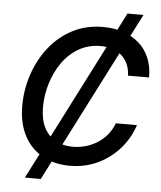

<svg xmlns="http://www.w3.org/2000/svg" viewBox="-60 -871 853 1016"><g transform="rotate(5 366.5 -363.0)"><path d="M110.4 92.8 575.7 -819.3H660.6L194.8 92.8ZM342.3 9.8Q258.3 9.8 195.6 -25.4Q132.8 -60.5 98.1 -126.5Q63.5 -192.4 63.5 -284.7Q63.5 -371.1 90.8 -452.4Q118.2 -533.7 168.9 -597.9Q219.7 -662.1 291.7 -699.7Q363.8 -737.3 453.1 -737.3Q511.7 -737.3 560.3 -720.9Q608.9 -704.6 644.8 -673.1Q680.7 -641.6 700 -595.9Q719.2 -550.3 718.8 -492.2H606.9Q606 -526.4 594 -553.2Q582 -580.1 561 -598.4Q540 -616.7 511.7 -626.2Q483.4 -635.7 450.2 -635.7Q384.8 -635.7 333.3 -605.7Q281.7 -575.7 246.3 -525.1Q210.9 -474.6 192.1 -412.4Q173.3 -350.1 173.3 -286.6Q173.3 -222.7 195.3 -179.2Q217.3 -135.7 256.6 -113.8Q295.9 -91.8 347.2 -91.8Q382.8 -91.8 416.5 -101.3Q450.2 -110.8 479 -129.2Q507.8 -147.5 530 -174.3Q552.2 -201.2 564.9 -235.4H677.2Q659.7 -181.6 627.4 -137Q595.2 -92.3 551 -59.1Q506.8 -25.9 454.1 -8.1Q401.4 9.8 342.3 9.8Z"/></g></svg>

Font: Inter Medium
Style: Italic
Weight: 500
Italic angle: -9.3988°
Designer: Rasmus Andersson
Foundry: rsms
Version: Version 4.001;git-66647c0bb